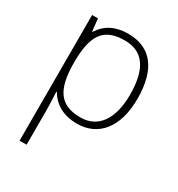

<svg xmlns="http://www.w3.org/2000/svg" viewBox="-184 -659 944 1019"><g transform="rotate(30 288.5 -150.0)"><path d="M88 240H131V34C131 6 130 -32 127 -82H131C166 -22 226 10 305 10C437 10 519 -90 519 -265C519 -445 445 -540 305 -540C227 -540 171 -511 135 -454H132L124 -530H88ZM306 -28C182 -28 131 -95 131 -264C131 -431 177 -500 307 -500C420 -500 474 -421 474 -263C474 -118 415 -28 306 -28Z"/></g></svg>

Font: Kathrein 35 Thin
Style: Regular
Weight: 250
Designer: Lazydogs Typefoundry, based on Open Sans by Ascender Corporation
Foundry: Lazydogs Typefoundry
Version: Version 1.003;PS 001.003;hotconv 1.0.88;makeotf.lib2.5.64775